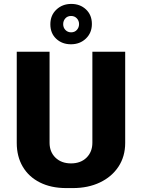

<svg xmlns="http://www.w3.org/2000/svg" viewBox="-20 -950 725 980"><path d="M318.5 10Q240.5 10 183.5 -18.8Q126.5 -47.5 96 -99.5Q65.5 -151.5 65.5 -220.5V-686H233V-221.5Q233 -174.5 263.2 -145.2Q293.5 -116 342.5 -116Q392 -116 421.8 -145.5Q451.5 -175 451.5 -221.5V-686H619V-220.5Q619 -151.5 584.8 -99.5Q550.5 -47.5 490.2 -18.8Q430 10 351.5 10ZM342 -724Q297 -724 267 -752Q237 -780 237 -826Q237 -872 267.8 -901Q298.5 -930 344 -930Q389 -930 419 -901.8Q449 -873.5 449 -827.5Q449 -782.5 418.5 -753.2Q388 -724 342 -724ZM343 -785Q361.5 -785 372.5 -797.5Q383.5 -810 383.5 -827Q383.5 -844.5 372 -856.5Q360.5 -868.5 343 -868.5Q324.5 -868.5 313.5 -856.2Q302.5 -844 302.5 -826.5Q302.5 -809 314 -797Q325.5 -785 343 -785Z"/></svg>

Font: Chivo Medium
Style: Regular
Weight: 500
Designer: Hector Gatti
Foundry: Omnibus-Type
Version: Version 2.002